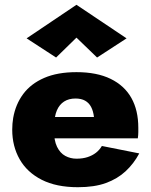

<svg xmlns="http://www.w3.org/2000/svg" viewBox="-20 -771 631 801"><path d="M126 -194H555Q557 -208 557 -220Q557 -232 557 -238Q557 -311 528 -362.5Q499 -414 441.5 -442Q384 -470 299 -470Q220 -470 164.5 -446Q109 -422 77 -379Q45 -336 35 -279Q33 -267 32 -255Q31 -243 31 -230Q31 -161 62 -106.5Q93 -52 154 -21Q215 10 305 10Q374 10 422 -7.5Q470 -25 504 -56.5Q538 -88 561 -131L405 -162Q395 -145 380 -133.5Q365 -122 345 -115.5Q325 -109 299 -109Q274 -109 252.5 -120.5Q231 -132 218 -158.5Q205 -185 205 -230L207 -252Q207 -287 217.5 -311Q228 -335 247.5 -347.5Q267 -360 295 -360Q319 -360 335 -351Q351 -342 360 -325Q369 -308 372 -283H126ZM299 -614 385 -531 508 -611 299 -751 91 -611 214 -531Z"/></svg>

Font: Jost ExtraBold
Style: Regular
Weight: 800
Version: Version 3.710